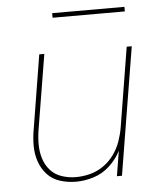

<svg xmlns="http://www.w3.org/2000/svg" viewBox="-51 -740 678 794"><g transform="rotate(-5 288.0 -343.5)"><path d="M233 8Q269 8 306 -3.5Q343 -15 372.5 -42Q402 -69 420 -104L403 0H424L511 -530H490L436 -199Q431 -170 421 -141.5Q411 -113 392.5 -87.5Q374 -62 348 -44Q322 -26 292.5 -18.5Q263 -11 234 -11Q204 -11 175.5 -20.5Q147 -30 128 -51.5Q109 -73 100.5 -101Q92 -129 92 -159.5Q92 -190 97 -220L148 -530H127L77 -223Q71 -189 71 -155Q71 -121 81.5 -90Q92 -59 113.5 -35.5Q135 -12 167 -2Q199 8 233 8ZM195 -676H495V-695H195Z"/></g></svg>

Font: Iosevka Sparkle Thin Oblique
Style: Regular
Weight: 100
Italic angle: -9°
Designer: Belleve Invis
Foundry: Belleve Invis
Version: Version 4.5.0; ttfautohint (v1.8.3)